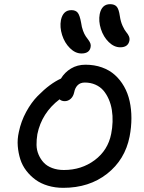

<svg xmlns="http://www.w3.org/2000/svg" viewBox="-20 -984 696 926"><path d="M560.1 -755.9Q530.3 -755.9 504.4 -781.2Q478.5 -806.6 466.6 -844.2Q454.6 -881.8 460.9 -916Q470.7 -963.9 511.2 -963.9Q532.2 -963.9 542.7 -952.1Q553.2 -940.4 558.1 -905.8Q562 -879.4 571.3 -859.1Q580.6 -838.9 588.4 -829.8Q596.2 -820.8 601.3 -810.1Q606.4 -799.3 604 -787.1Q597.2 -755.9 560.1 -755.9ZM373 -726.1Q343.3 -726.1 317.4 -751.7Q291.5 -777.3 279.5 -815.2Q267.6 -853 273.9 -887.2Q284.2 -935.1 324.2 -935.1Q344.7 -935.1 354.7 -922.9Q364.7 -910.6 371.1 -875Q374 -853 380.6 -835.4Q387.2 -817.9 394 -808.3Q400.9 -798.8 407 -790.5Q413.1 -782.2 416 -774.2Q418.9 -766.1 417 -756.8Q411.6 -726.1 373 -726.1ZM285.2 -78.1Q245.6 -78.1 211.2 -88.4Q176.8 -98.6 151.4 -117.2Q126 -135.7 106.7 -160.9Q87.4 -186 77.9 -216.1Q68.4 -246.1 65.7 -279.3Q63 -312.5 70.8 -347.2Q81.5 -398.9 106.2 -444.3Q130.9 -489.7 161.6 -521Q192.4 -552.2 220.2 -572.8Q248 -593.3 273.9 -605Q292 -635.3 322.5 -653.6Q353 -671.9 392.1 -671.9Q435.5 -671.9 471.7 -658.9Q507.8 -646 533.9 -622.6Q560.1 -599.1 578.4 -566.9Q596.7 -534.7 605.2 -496.1Q613.8 -457.5 613.8 -414.1Q613.8 -370.6 605 -325.2Q583 -213.9 496.6 -146Q410.2 -78.1 285.2 -78.1ZM160.2 -336.9Q155.8 -310.1 156.2 -284.9Q156.7 -259.8 166.3 -237.8Q175.8 -215.8 191.2 -199.5Q206.5 -183.1 231.7 -173.6Q256.8 -164.1 288.1 -164.1Q373 -164.1 436.8 -211.7Q500.5 -259.3 516.1 -337.9Q522 -366.7 522.9 -396.2Q523.9 -425.8 519.5 -453.4Q515.1 -481 504.6 -505.1Q494.1 -529.3 478.8 -547.4Q463.4 -565.4 440.2 -575.7Q417 -585.9 389.2 -585.9Q367.2 -585.9 354.5 -573Q341.8 -560.1 337.9 -539.1Q333.5 -518.6 320.8 -507.3Q308.1 -496.1 292 -496.1Q277.3 -496.1 267.1 -504.9Q181.2 -439.5 160.2 -336.9Z"/></svg>

Font: Shantell Sans Irregular Bouncy
Style: Italic
Weight: 400
Italic angle: -11.31°
Designer: Stephen Nixon, Anya Danilova, Shantell Martin
Foundry: Arrow Type
Version: Version 1.006;[9816181b4]